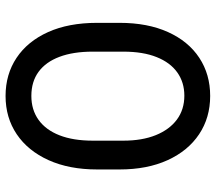

<svg xmlns="http://www.w3.org/2000/svg" viewBox="-62 -706 775 690"><g transform="rotate(-90 325.0 -360.5)"><path d="M325.7 7.8Q247.6 7.8 188 -32Q128.4 -71.8 95 -145Q61.5 -218.3 61.5 -317.9V-398.4Q61.5 -499 95 -573Q128.4 -647 188 -687.3Q247.6 -727.5 325.7 -727.5Q403.3 -727.5 462.6 -688Q522 -648.4 555.2 -574.7Q588.4 -501 588.4 -398.4V-317.9Q588.4 -216.8 555.2 -143.6Q522 -70.3 462.6 -31.2Q403.3 7.8 325.7 7.8ZM326.7 -85Q374.5 -85 410.2 -110.4Q445.8 -135.7 465.3 -184.6Q484.9 -233.4 484.9 -304.2V-414.1Q484.9 -484.4 466.3 -533.7Q447.8 -583 412.4 -608.9Q377 -634.8 325.7 -634.8Q275.9 -634.8 239.7 -608.9Q203.6 -583 184.3 -533.7Q165 -484.4 165 -414.1V-304.2Q165 -236.8 184.8 -187.7Q204.6 -138.7 240.7 -111.8Q276.9 -85 326.7 -85Z"/></g></svg>

Font: Reddit Sans Medium
Style: Regular
Weight: 500
Designer: Stephen Hutchings
Foundry: Reddit
Version: Version 1.014